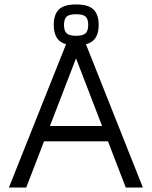

<svg xmlns="http://www.w3.org/2000/svg" viewBox="-20 -844 683 864"><path d="M20 0 286 -667H358L623 0H546L315 -600L330 -602L98 0ZM137 -208 168 -277H495L500 -208ZM323 -640Q268 -640 245 -662.5Q222 -685 222 -732Q222 -779 245 -801.5Q268 -824 323 -824Q377 -824 400.5 -801.5Q424 -779 424 -732Q424 -685 400.5 -662.5Q377 -640 323 -640ZM323 -683Q354 -683 365.5 -694.5Q377 -706 377 -732Q377 -758 365.5 -769Q354 -780 323 -780Q291 -780 279.5 -769Q268 -758 268 -732Q268 -706 279.5 -694.5Q291 -683 323 -683Z"/></svg>

Font: Maven Pro VF Beta
Style: Regular
Weight: 400
Designer: Joe Prince
Foundry: Joe Prince
Version: Version 2.002